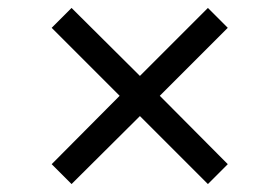

<svg xmlns="http://www.w3.org/2000/svg" viewBox="-20 -579 680 483"><path d="M332 -287 160 -116 110 -166 281 -338 110 -509 160 -559 332 -388 503 -559 553 -509 382 -338 553 -166 503 -116Z"/></svg>

Font: Open Sauce Sans
Style: Italic
Weight: 400
Italic angle: -10°
Designer: Alfredo Marco Pradil
Foundry: Creative Sauce Fz LLC
Version: Version 1.477